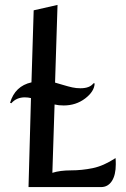

<svg xmlns="http://www.w3.org/2000/svg" viewBox="-20 -761 512 781"><path d="M21 -343Q41 -411 108 -426L117 -719L214 -741L204 -425Q215 -422 236.5 -415.5Q258 -409 274 -405.5Q290 -402 307 -402Q345 -402 360 -422H365Q364 -389 326.5 -360.5Q289 -332 239 -332Q218 -332 202 -336L193 -58Q224 -68 268.5 -68Q313 -68 357 -77Q401 -86 450 -118Q451 -109 451 -93Q451 -49 435 -24.5Q419 0 391 0H96L106 -362Q94 -365 81 -365Q47 -365 26 -341Z"/></svg>

Font: Lobster Two
Style: Regular
Weight: 400
Designer: Pablo Impallari
Foundry: Pablo Impallari. www.impallari.com
Version: Version 1.006